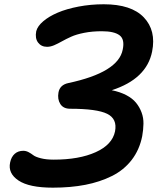

<svg xmlns="http://www.w3.org/2000/svg" viewBox="-20 -802 740 890"><path d="M225.1 67.9Q115.2 67.9 65.7 34.7Q16.1 1.5 26.9 -48.8Q32.2 -74.7 48.1 -88.9Q64 -103 87.9 -103Q100.6 -103 112.5 -96.7Q124.5 -90.3 134.5 -82.5Q144.5 -74.7 169.2 -68.4Q193.8 -62 229 -62Q347.2 -62 423.8 -96.7Q500.5 -131.3 513.2 -192.9Q524.4 -251 476.8 -274.4Q429.2 -297.9 305.2 -297.9Q273.4 -297.9 259.5 -320.1Q245.6 -342.3 251 -373Q257.3 -408.7 296.9 -417Q528.3 -466.3 548.8 -571.8Q559.1 -619.6 534.2 -638.4Q509.3 -657.2 452.1 -657.2Q407.7 -657.2 370.6 -649.9Q333.5 -642.6 309.8 -631.8Q286.1 -621.1 267.1 -610.4Q248 -599.6 231 -592.3Q213.9 -585 198.2 -585Q171.4 -585 156.5 -604.7Q141.6 -624.5 147.9 -657.2Q153.8 -680.7 180.4 -703.4Q207 -726.1 247.6 -743.4Q288.1 -760.7 344.2 -771.5Q400.4 -782.2 460.9 -782.2Q588.9 -782.2 646.7 -721.4Q704.6 -660.6 685.1 -563Q659.7 -436 498 -383.8Q536.6 -376 565.2 -361.1Q593.8 -346.2 610.4 -325.9Q627 -305.7 636.2 -280.8Q645.5 -255.9 645 -228.3Q644.5 -200.7 639.2 -170.9Q626.5 -107.4 590.3 -60.5Q554.2 -13.7 498.8 13.9Q443.4 41.5 375.5 54.7Q307.6 67.9 225.1 67.9Z"/></svg>

Font: Shantell Sans Irregular
Style: Italic
Weight: 600
Italic angle: -11.31°
Designer: Stephen Nixon, Anya Danilova, Shantell Martin
Foundry: Arrow Type
Version: Version 1.006;[9816181b4]